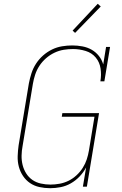

<svg xmlns="http://www.w3.org/2000/svg" viewBox="-20 -982 640 1010"><path d="M244 8Q215 8 187.5 2Q160 -4 138 -19Q116 -34 101 -56.5Q86 -79 79 -105.5Q72 -132 73 -161Q74 -190 78 -218L132 -544Q137 -570 145.5 -596.5Q154 -623 169.5 -647Q185 -671 206.5 -690Q228 -709 253.5 -721.5Q279 -734 306.5 -738.5Q334 -743 360 -743Q387 -743 413.5 -738Q440 -733 462 -720.5Q484 -708 500 -688Q516 -668 523 -643L538 -735H559L529 -554H508Q514 -588 509 -621.5Q504 -655 483.5 -679.5Q463 -704 430.5 -714Q398 -724 364 -724Q340 -724 315 -720Q290 -716 266 -704.5Q242 -693 222 -675.5Q202 -658 187.5 -636Q173 -614 165 -589.5Q157 -565 153 -541L99 -215Q94 -189 93.5 -163.5Q93 -138 99 -114Q105 -90 118 -69.5Q131 -49 150.5 -35.5Q170 -22 195 -16.5Q220 -11 245 -11Q269 -11 293.5 -15.5Q318 -20 340.5 -31Q363 -42 382.5 -60Q402 -78 415.5 -99.5Q429 -121 436.5 -144Q444 -167 448 -191L477 -368H305L308 -387H501L437 0H416L433 -101Q419 -75 398.5 -53.5Q378 -32 352.5 -17.5Q327 -3 299 2.5Q271 8 244 8ZM375 -809 362 -821 494 -962 510 -948Z"/></svg>

Font: Iosevka Etoile Thin Oblique
Style: Regular
Weight: 100
Italic angle: -9°
Designer: Belleve Invis
Foundry: Belleve Invis
Version: Version 15.5.2; ttfautohint (v1.8.4)